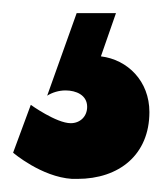

<svg xmlns="http://www.w3.org/2000/svg" viewBox="-20 -48 248 293"><path d="M90 225C93 225 96 225 98 225C162 225 208 188 208 123C208 76 175 43 134 38L157 -28H97L52 98C60 93 70 90 80 90C96 90 113 97 113 115C113 130 102 140 88 140C66 140 27 112 27 112L0 185C0 185 43 222 90 225Z"/></svg>

Font: Righteous
Style: Regular
Weight: 400
Designer: Astigmatic (AOETI)
Foundry: Astigmatic (AOETI)
Version: Version 1.000